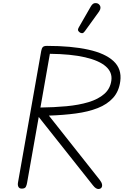

<svg xmlns="http://www.w3.org/2000/svg" viewBox="-20 -1227 804 1249"><path d="M121.5 0Q106 0 100 -11.2Q94 -22.5 97 -39.5L248 -895Q251 -912 258 -920.2Q265 -928.5 285.5 -928.5Q443.5 -928.5 554 -904.2Q664.5 -880 718.8 -829.2Q773 -778.5 762.5 -699Q754 -633 715.8 -590.5Q677.5 -548 615.5 -523.8Q553.5 -499.5 472.8 -488.8Q392 -478 298 -475L627.5 -58.5Q641.5 -41 643.8 -27.2Q646 -13.5 639.2 -5.5Q632.5 2.5 619.5 2.5Q613 2.5 604.2 -2.5Q595.5 -7.5 584.5 -21.5L232 -466L156.5 -39.5Q154 -23 148 -11.5Q142 0 121.5 0ZM243 -527.5Q332 -528.5 412.2 -536Q492.5 -543.5 555.8 -562.5Q619 -581.5 658.2 -615.8Q697.5 -650 704.5 -704Q711.5 -757 668.2 -795Q625 -833 533.8 -854.2Q442.5 -875.5 304.5 -877ZM500.5 -1015Q492.5 -1020 488.5 -1027.5Q484.5 -1035 493.5 -1050.5L570.5 -1184.5Q583 -1206 598.2 -1206.8Q613.5 -1207.5 622.5 -1200Q634 -1189.5 633.5 -1176.8Q633 -1164 624.5 -1152L532 -1024Q523 -1011.5 515.2 -1011.2Q507.5 -1011 500.5 -1015Z"/></svg>

Font: Edu AU VIC WA NT Hand
Style: Regular
Weight: 400
Designer: Tina and Corey Anderson, Eben Sorkin, Mirko Velimirovic
Foundry: Google for Education
Version: Version 1.001